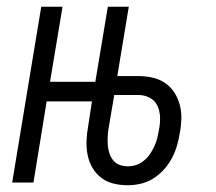

<svg xmlns="http://www.w3.org/2000/svg" viewBox="-20 -540 640 568"><path d="M358 8Q336 8 315.5 3Q295 -2 279 -14.5Q263 -27 253 -44.5Q243 -62 239 -82.5Q235 -103 236 -124.5Q237 -146 241 -168L252 -240H118L79 0H16L102 -520H165L128 -298H262L299 -520H361L327 -315H389Q410 -315 430.5 -310.5Q451 -306 467.5 -295Q484 -284 495 -267.5Q506 -251 511.5 -231Q517 -211 516.5 -189.5Q516 -168 512 -147Q509 -128 503.5 -109Q498 -90 488.5 -72Q479 -54 465 -38.5Q451 -23 433.5 -12Q416 -1 396.5 3.5Q377 8 358 8ZM358 -48Q371 -48 383 -52Q395 -56 405.5 -64.5Q416 -73 423.5 -84Q431 -95 436.5 -107Q442 -119 445 -131Q448 -143 450 -155Q454 -174 453.5 -192.5Q453 -211 446 -226.5Q439 -242 423.5 -250.5Q408 -259 389 -259H318L301 -159Q299 -146 298.5 -133.5Q298 -121 299 -109Q300 -97 304 -85.5Q308 -74 315.5 -65Q323 -56 334.5 -52Q346 -48 358 -48Z"/></svg>

Font: Iosevka Light Extended
Style: Italic
Weight: 300
Width: 7
Italic angle: -9°
Monospace: yes
Designer: Belleve Invis
Foundry: Belleve Invis
Version: Version 32.5.0; ttfautohint (v1.8.4)